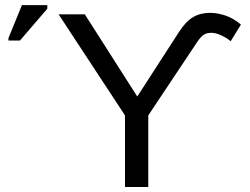

<svg xmlns="http://www.w3.org/2000/svg" viewBox="-20 -745 998 765"><path d="M816.9 -693.8C791.2 -693.8 768.6 -688.1 749 -676.5C729.5 -665 710.8 -645.2 692.9 -617.2L526.9 -360.4L317.9 -688H213.4L478 -285.2V0H570.8V-285.2L765.1 -576.7C775.6 -592.3 784.7 -602.5 792.7 -607.2C800.7 -611.9 810.5 -614.3 822.3 -614.3C834.3 -614.3 848 -610.6 863.3 -603.3C878.6 -595.9 890.5 -588.4 898.9 -580.6L939.9 -647C920.7 -663.6 900.3 -675.5 878.7 -682.9C857 -690.2 836.4 -693.8 816.9 -693.8ZM13.7 -583.5H59.6L168.5 -710.4V-724.6H67.4L13.7 -593.3Z"/></svg>

Font: Arimo
Style: Regular
Weight: 400
Designer: Steve Matteson
Foundry: Monotype Imaging Inc.
Version: Version 1.32